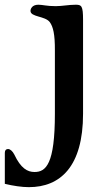

<svg xmlns="http://www.w3.org/2000/svg" viewBox="-56 -520 454 792"><path d="M-22.9 94.7C-30.8 94.7 -36.1 99.6 -36.1 110.4V238.3C-2 246.6 34.2 252 63 252C192.4 252 286.6 167.5 286.6 -50.8V-438C286.6 -496.1 280.3 -500.5 256.3 -500.5C227.1 -500.5 200.7 -494.6 173.8 -494.6C136.2 -494.6 120.1 -500.5 102.1 -500.5C76.7 -500.5 69.8 -483.9 69.8 -475.1C69.8 -449.2 129.9 -454.6 149.4 -428.7C163.1 -409.7 170.9 -379.4 170.4 -310.5V-50.8C170.4 156.7 133.8 189.5 86.4 189.5C57.1 189.5 29.8 174.3 2.9 117.2C-3.9 104 -13.7 94.7 -22.9 94.7Z"/></svg>

Font: Stoke
Style: Regular
Weight: 400
Designer: Nicole Fally
Foundry: Nicole Fally
Version: Version 1.002